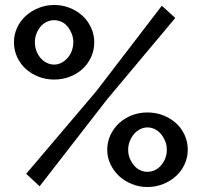

<svg xmlns="http://www.w3.org/2000/svg" viewBox="-20 -740 808 770"><path d="M571 10Q538 10 508.5 -2Q479 -14 457.5 -34Q436 -54 423 -81.5Q410 -109 410 -139Q410 -171 423 -198.5Q436 -226 457.5 -246Q479 -266 508.5 -277.5Q538 -289 571 -289Q605 -289 634.5 -277.5Q664 -266 686 -246Q708 -226 720.5 -198.5Q733 -171 733 -139Q733 -109 720.5 -81.5Q708 -54 686 -34Q664 -14 634.5 -2Q605 10 571 10ZM85 -43 366 -374 629 -717 683 -668 409 -341 139 7ZM197 -421Q164 -421 134.5 -432.5Q105 -444 83 -464Q61 -484 48.5 -511.5Q36 -539 36 -571Q36 -601 48.5 -628.5Q61 -656 83 -676Q105 -696 134.5 -708Q164 -720 197 -720Q231 -720 260.5 -708Q290 -696 311.5 -676Q333 -656 345.5 -628.5Q358 -601 358 -571Q358 -539 345.5 -511.5Q333 -484 311.5 -464Q290 -444 260.5 -432.5Q231 -421 197 -421ZM571 -51Q588 -51 602 -58Q616 -65 626.5 -77.5Q637 -90 643 -105.5Q649 -121 649 -140Q649 -158 642.5 -174Q636 -190 625.5 -202.5Q615 -215 601 -222Q587 -229 571 -229Q556 -229 541.5 -221.5Q527 -214 517 -202Q507 -190 500.5 -174Q494 -158 494 -139Q494 -121 500.5 -105Q507 -89 517.5 -76.5Q528 -64 542 -57.5Q556 -51 571 -51ZM197 -481Q213 -481 227 -488.5Q241 -496 251.5 -508Q262 -520 268 -536.5Q274 -553 274 -571Q274 -589 267.5 -605Q261 -621 251 -633.5Q241 -646 226.5 -652.5Q212 -659 197 -659Q181 -659 166.5 -652Q152 -645 142 -632.5Q132 -620 126 -604.5Q120 -589 120 -571Q120 -552 126 -536Q132 -520 142.5 -507.5Q153 -495 167.5 -488Q182 -481 197 -481Z"/></svg>

Font: Rising Sun SemiBold
Style: Regular
Weight: 600
Designer: Matt McInerney, Pablo Impallari, Rodrigo Fuenzalida (Raleway font), Stephen Hutchings (Greek), Cristiano Sobral (main ch
Foundry: The Rising Sun Project Authors
Version: Version 4.327; ttfautohint (v1.8.4.7-5d5b-dirty)